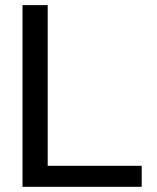

<svg xmlns="http://www.w3.org/2000/svg" viewBox="-20 -721 605 741"><path d="M66.9 0V-701.2H164.1V-81.1H526.9V0Z"/></svg>

Font: LT Superior Med
Style: Regular
Weight: 500
Designer: Daniel Lyons
Foundry: LyonsType
Version: Version 1.000